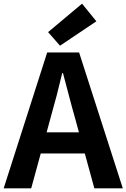

<svg xmlns="http://www.w3.org/2000/svg" viewBox="-28 -1026 689 1046"><path d="M497 -910 299 -777 234 -851 419 -1006ZM226 -305H402L380 -386Q367 -430 344.5 -516.5Q322 -603 315 -628H311Q283 -508 248 -386ZM486 0 434 -190H194L142 0H-8L229 -740H403L641 0Z"/></svg>

Font: NotoSansHansBold
Style: Bold
Weight: 700
Designer: Ryoko NISHIZUKA  (kana & ideographs); Paul D. Hunt (Latin, Greek & Cyrillic); Wenlong ZHANG  (bopomofo); Sandoll Communi
Foundry: Adobe Systems Incorporated
Version: Version 1.00;December 8, 2021;FontCreator 13.0.0.2675 64-bit